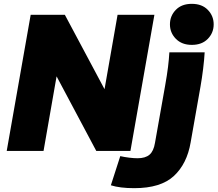

<svg xmlns="http://www.w3.org/2000/svg" viewBox="-20 -787 1134 1001"><path d="M593 -710H785L660 0H482L275 -389L207 0H15L140 -710H318L525 -322ZM841 -341Q851 -397 856 -438Q861 -479 863 -514H1047Q1045 -477 1039 -428Q1033 -379 1025 -334L974 -45Q955 67 886.5 130.5Q818 194 680 194Q605 194 558 179L607 27Q629 32 653.5 35Q678 38 697 38Q738 38 759.5 19.5Q781 1 788 -42ZM980 -553Q928 -553 897 -584.5Q866 -616 866 -660Q866 -704 896.5 -735.5Q927 -767 980 -767Q1033 -767 1063.5 -735.5Q1094 -704 1094 -660Q1094 -616 1063.5 -584.5Q1033 -553 980 -553Z"/></svg>

Font: Livvic Black
Style: Italic
Weight: 900
Italic angle: -10°
Designer: Jacques Le Bailly, Baron von Fonthausen
Version: Version 1.001; ttfautohint (v1.8.2)